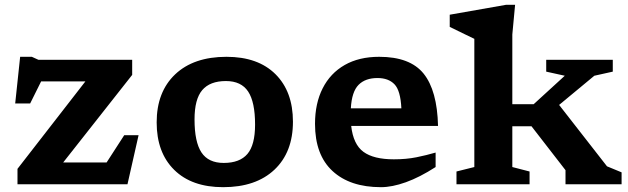

<svg xmlns="http://www.w3.org/2000/svg" viewBox="-20 -764 2604 796"><path d="M52.5 0V-64L334 -426.5H150.5L105 -335H43L63.5 -528.5H112L139.5 -516H528V-453.5L242 -90.5H422L495 -203.5H554.5L508.5 0Z M905 12Q775 12 702.2 -59.8Q629.5 -131.5 629.5 -256.5Q629.5 -383 706.2 -455.8Q783 -528.5 919 -528.5Q1049.5 -528.5 1122 -456.5Q1194.5 -384.5 1194.5 -259.5Q1194.5 -133 1117.8 -60.5Q1041 12 905 12ZM907.5 -88.5Q974 -88.5 1005.8 -125.8Q1037.5 -163 1037.5 -247.5Q1037.5 -341 1008.8 -384.5Q980 -428 916.5 -428Q850.5 -428 818.5 -390.5Q786.5 -353 786.5 -269Q786.5 -175.5 815.2 -132Q844 -88.5 907.5 -88.5Z M1552 -528.5Q1680 -528.5 1736.2 -458.8Q1792.5 -389 1796 -242H1436Q1444.5 -165.5 1486.8 -134.5Q1529 -103.5 1613 -103.5Q1664.5 -103.5 1706.5 -112Q1748.5 -120.5 1786 -131.5V-71.5Q1720 -29 1662.8 -8.5Q1605.5 12 1559.5 12Q1431 12 1358.5 -55Q1286 -122 1286 -250.5Q1286 -335.5 1317.8 -398Q1349.5 -460.5 1409 -494.5Q1468.5 -528.5 1552 -528.5ZM1545 -440.5Q1494.5 -440.5 1466.5 -412.2Q1438.5 -384 1434.5 -315H1644Q1640.5 -388.5 1615.5 -414.5Q1590.5 -440.5 1545 -440.5Z M2104 -71.5 2175.5 -53V0H1872.5V-53L1946.5 -71.5V-603Q1936.5 -608 1905 -623Q1873.5 -638 1844.5 -652.5V-703L2077.5 -744H2115.5L2104 -621V-332H2192.5L2321.5 -450L2244.5 -467V-516H2520.5V-467L2444 -450L2298 -329L2496.5 -74.5L2557 -49.5V0H2324.5V-49.5V-58.5L2183.5 -240.5H2104Z"/></svg>

Font: Newsreader 6pt SemiBold
Style: Regular
Weight: 600
Designer: Hugues Gentile
Foundry: Production Type
Version: Version 1.003; ttfautohint (v1.8.3)